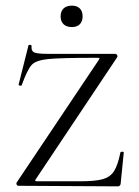

<svg xmlns="http://www.w3.org/2000/svg" viewBox="-20 -659 493 681"><path d="M333 -452Q333 -454 325 -454Q193 -454 150 -449.5Q107 -445 92 -428.5Q77 -412 57 -357Q57 -355 53 -355Q50 -355 47.5 -356.5Q45 -358 46 -359L81 -498Q81 -500 85 -500Q88 -500 90.5 -498.5Q93 -497 92 -496Q90 -479 100.5 -473.5Q111 -468 150 -468H388Q393 -468 395.5 -463.5Q398 -459 395 -455L108 -25Q104 -20 105 -18Q106 -16 112 -16H264Q318 -16 344.5 -23.5Q371 -31 384.5 -52Q398 -73 407 -118Q408 -121 413.5 -121Q419 -121 419 -118L408 -8Q408 -5 405.5 -1.5Q403 2 399 2L46 0Q41 0 39 -4.5Q37 -9 40 -13L330 -446ZM195 -601Q195 -619 205.5 -629Q216 -639 235 -639Q253 -639 263 -629Q273 -619 273 -601Q273 -583 263 -573Q253 -563 235 -563Q216 -563 205.5 -573Q195 -583 195 -601Z"/></svg>

Font: Cormorant Unicase Light
Style: Regular
Weight: 300
Designer: Christian Thalmann (Catharsis Fonts)
Foundry: Catharsis Fonts
Version: Version 4.000